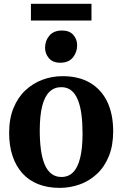

<svg xmlns="http://www.w3.org/2000/svg" viewBox="-20 -946 622 978"><path d="M26.5 -269Q26.5 -341.5 48.8 -395.8Q71 -450 109.5 -486Q148 -522 196.8 -540Q245.5 -558 298.5 -558Q382 -558 439.5 -523.8Q497 -489.5 526.8 -426.8Q556.5 -364 556.5 -277.5Q556.5 -204 534.2 -149.8Q512 -95.5 473.5 -59.8Q435 -24 386 -6.5Q337 11 284 11Q222 11 174 -8.2Q126 -27.5 93.2 -64.2Q60.5 -101 43.5 -152.8Q26.5 -204.5 26.5 -269ZM293 -44.5Q328.5 -44.5 352.2 -68.2Q376 -92 388.2 -141.2Q400.5 -190.5 400.5 -266Q400.5 -320 394.8 -363.5Q389 -407 376.2 -438Q363.5 -469 343 -485.5Q322.5 -502 292 -502Q256.5 -502 232 -478.5Q207.5 -455 195 -406Q182.5 -357 182.5 -280.5Q182.5 -226.5 188.5 -183Q194.5 -139.5 207.5 -108.5Q220.5 -77.5 241.8 -61Q263 -44.5 293 -44.5ZM286 -626.5Q249 -626.5 229.2 -649.5Q209.5 -672.5 209.5 -702.5Q209.5 -738.5 231.5 -764.5Q253.5 -790.5 295.5 -790.5H296.5Q334 -790.5 353.5 -768.2Q373 -746 373 -715.5Q373 -680 351.2 -653.2Q329.5 -626.5 287 -626.5ZM446 -926.5V-841.5H137.5V-926.5Z"/></svg>

Font: Merriweather 48pt
Style: Bold
Weight: 700
Version: Version 2.100